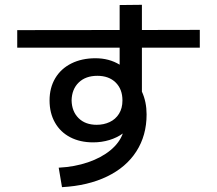

<svg xmlns="http://www.w3.org/2000/svg" viewBox="-20 -770 904 800"><path d="M491.7 -213.9Q467.8 -196.3 435.5 -186.5Q403.3 -176.8 368.2 -176.8Q313.5 -176.8 272.5 -198.2Q231.4 -219.7 209 -259.3Q186.5 -298.8 186.5 -351.6Q186.5 -404.3 210.2 -444.1Q233.9 -483.9 277.3 -505.6Q320.8 -527.3 377.9 -527.3Q434.6 -527.3 478.5 -500.5V-571.3H51.8V-644.5L478.5 -645V-749L571.3 -750V-645L812.5 -645.5V-571.3H571.3V-388.2Q590.8 -345.7 590.8 -293Q590.8 -205.6 548.3 -139.4Q505.9 -73.2 426.3 -34.7Q346.7 3.9 238.3 9.8L224.6 -71.3Q291 -74.7 346.7 -93.8Q402.3 -112.8 440.2 -144Q478 -175.3 491.7 -213.9ZM490.2 -351.6Q490.2 -398.4 461.9 -426.3Q433.6 -454.1 385.7 -454.1Q336.9 -454.1 308.1 -426.3Q279.3 -398.4 278.3 -351.6Q279.3 -305.7 307.4 -277.8Q335.4 -250 382.8 -250Q412.6 -250 437 -261.5Q461.4 -272.9 475.8 -295.9Q490.2 -318.8 490.2 -351.6Z"/></svg>

Font: Pretendard GOV Medium
Style: Regular
Weight: 500
Designer: Base glyphs from Inter by Rasmus Andersson; Hangeul glyphs from Noto Sans CJK(Source Han Sans) by Jang Soo-young and Kan
Foundry: Kil Hyung-jin
Version: Version 1.309